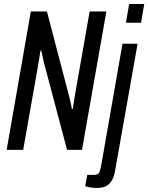

<svg xmlns="http://www.w3.org/2000/svg" viewBox="-20 -744 736 953"><path d="M13 0 133 -687H213L326 -255Q327 -249 329.5 -239Q332 -229 334 -219Q336 -209 336 -203H341Q343 -217 346.5 -237.5Q350 -258 352 -272L425 -687H508L387 0H313L197 -437Q195 -447 191.5 -463.5Q188 -480 185 -493H181Q179 -479 175 -456Q171 -433 168 -413L95 0ZM605 -631 621 -724H696L680 -631ZM461 189Q454 189 442 188Q430 187 419.5 184.5Q409 182 403 180L413 124H444Q465 124 471 114.5Q477 105 482 79L588 -527H663L552 99Q547 133 534 153.5Q521 174 503 181.5Q485 189 461 189Z"/></svg>

Font: Archivo ExtraCondensed
Style: Italic
Weight: 400
Width: 2
Italic angle: -10°
Designer: Hector Gatti
Foundry: Omnibus-Type
Version: Version 2.001